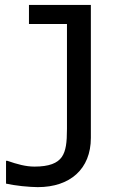

<svg xmlns="http://www.w3.org/2000/svg" viewBox="-20 -747 457 777"><path d="M347.7 -727.1H97.2V-649.9H251V-225.6C251 -169.4 246.6 -136.2 230.5 -112.3C212.9 -86.4 178.2 -72.8 119.6 -72.8C84 -72.8 49.3 -82.5 9.8 -96.2H4.4V-3.9C21.5 0 43.5 3.4 69.3 6.3C95.2 8.8 116.7 10.3 132.8 10.3C263.7 10.3 347.7 -63 347.7 -189Z"/></svg>

Font: SG Kara
Style: Regular
Weight: 400
Designer: Damoon Khanjanzadeh
Version: Version 1.000